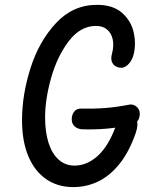

<svg xmlns="http://www.w3.org/2000/svg" viewBox="-20 -762 660 795"><path d="M71.2 -264.5Q71.2 -369.5 106.5 -480.5Q141.8 -591.5 212.2 -666.8Q282.5 -742 382 -742Q447.7 -742 485.5 -708.7Q523.3 -675.3 533.8 -626.8Q544.3 -578.2 532.7 -534Q525.7 -509.2 509.2 -493.6Q492.7 -478 473.5 -482.2Q452.7 -486.8 445 -502.1Q437.3 -517.3 443.7 -539.7Q452.3 -571.7 446.9 -598Q441.5 -624.3 423.6 -639.5Q405.7 -654.7 377.5 -654.7Q312.8 -654.7 264.9 -591.8Q217 -529 191.8 -439.8Q166.7 -350.7 166.7 -276.5Q166.7 -216 180.9 -170.9Q195.2 -125.8 222.8 -101.1Q250.3 -76.3 288.8 -76.3Q340.2 -76.3 384.8 -116.7Q429.3 -157 459.8 -240.2Q467.5 -262.5 476.7 -273.7Q485.8 -284.8 497 -287.4Q508.2 -290 523.3 -285.2Q538 -280.3 543.9 -268.6Q549.8 -256.8 548.8 -242.5Q547.7 -228.2 542.2 -211.8Q515.3 -134.2 475.3 -84.1Q435.3 -34 386.8 -10.7Q338.3 12.7 283.7 12.7Q219 12.7 171.2 -20.2Q123.3 -53.2 97.2 -115.5Q71.2 -177.8 71.2 -264.5ZM277 -268.5Q277 -286.8 287.2 -299.8Q297.3 -312.8 316.2 -312.5Q370.8 -311.2 416.8 -314.8Q462.8 -318.5 514.2 -328.5Q525.7 -331 535.9 -326.3Q546.2 -321.7 552.5 -312.1Q558.8 -302.5 558.8 -291Q558.8 -272.8 549.4 -260.7Q540 -248.5 522.2 -244.3Q468.2 -233.5 422.1 -229.3Q376 -225.2 323.5 -226.5Q302.8 -226.8 289.9 -238Q277 -249.2 277 -268.5Z"/></svg>

Font: Monaspace Radon Var
Style: Regular
Weight: 400
Designer: Riley Cran and the Lettermatic Team
Version: Version 1.000 (Monaspace Radon Var)